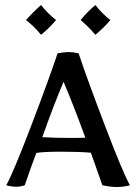

<svg xmlns="http://www.w3.org/2000/svg" viewBox="-20 -742 544 767"><path d="M389 -2 343 -132Q296 -136 226 -136Q152 -136 125 -131Q103 -73 79 -2Q61 4 46 4Q26 4 5 -2Q33 -52 104 -238Q175 -424 210 -529Q237 -534 254 -534Q272 -534 294 -529Q329 -424 400 -238Q471 -52 499 -2Q474 5 446 5Q420 5 389 -2ZM321 -192Q272 -326 234 -415Q198 -332 149 -194Q200 -191 264 -191Q305 -191 321 -192ZM84 -662Q112 -694 144 -722Q170 -688 204 -662Q175 -628 144 -603Q117 -636 84 -662ZM302 -662Q327 -693 361 -722Q387 -688 421 -662Q392 -628 361 -603Q334 -635 302 -662Z"/></svg>

Font: Mirza
Style: Regular
Weight: 400
Designer: Arabic design by Kourosh Beigpour, Latin design by Eduardo Tunni, engineering by Lasse Fister
Version: Version 1.0010g